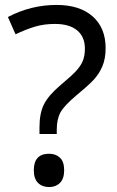

<svg xmlns="http://www.w3.org/2000/svg" viewBox="-20 -744 474 778"><path d="M224 -398Q267 -434 286.5 -454.5Q306 -475 315 -496Q324 -517 324 -547Q324 -595 292.5 -621Q261 -647 203 -647Q158 -647 121.5 -636Q85 -625 43 -605L12 -675Q105 -724 209 -724Q303 -724 355.5 -677.5Q408 -631 408 -549Q408 -506 394.5 -474.5Q381 -443 357.5 -418.5Q334 -394 290 -358Q240 -316 225 -288.5Q210 -261 210 -218V-201H140V-228Q140 -285 158 -321Q176 -357 224 -398ZM179 -121Q206 -121 223 -105Q240 -89 240 -54Q240 -20 223 -3Q206 14 179 14Q151 14 134 -3Q117 -20 117 -54Q117 -121 179 -121Z"/></svg>

Font: Noto Sans Adlam Unjoined New
Style: Regular
Weight: 400
Designer: Mark Jamra, Neil Patel
Foundry: JamraPatel LLC
Version: Version 3.000